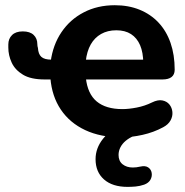

<svg xmlns="http://www.w3.org/2000/svg" viewBox="-20 -521 715 743"><path d="M450.8 10.5Q369.5 10.5 309.8 -17.5Q250 -45.5 215.4 -96.9Q180.8 -148.2 175 -219L185.8 -213.5H153.2Q99.2 -213.5 68.8 -232Q38.2 -250.5 25.2 -278.8Q12.2 -307 12.2 -337Q12.2 -339.8 12.2 -342.9Q12.2 -346 12.2 -348.8Q12.2 -371 26.5 -385.2Q40.8 -399.5 68.2 -399.5Q95.8 -399.5 110.1 -385.9Q124.5 -372.2 124.5 -350Q124.5 -346 125.1 -342.4Q125.8 -338.8 126.8 -335.5Q128.2 -311.5 140.1 -300.9Q152 -290.2 178.8 -290.2H187.8L176 -281.5Q184.5 -347.2 217.9 -396.5Q251.2 -445.8 304.2 -473.2Q357.2 -500.8 424.2 -500.8Q477.5 -500.8 520.2 -483.4Q563 -466 593.5 -433.5Q624 -401 640 -354.9Q656 -308.8 656 -251.2Q656 -232.5 644 -223Q632 -213.5 608.8 -213.5H305.5L312.2 -219.8Q318.8 -158 354.2 -128.4Q389.8 -98.8 453.8 -98.8Q478.2 -98.8 509.2 -104.8Q540.2 -110.8 568 -124.5Q591 -135.8 608.2 -132.4Q625.5 -129 635.5 -116.8Q645.5 -104.5 647.1 -87.9Q648.8 -71.2 640 -55.1Q631.2 -39 611.2 -28.5Q574.8 -8.8 531.5 0.9Q488.2 10.5 450.8 10.5ZM534.5 -276.2Q534.2 -318.2 522.1 -346.2Q510 -374.2 487.1 -389Q464.2 -403.8 430 -403.8Q396.5 -403.8 371.2 -389.5Q346 -375.2 331.1 -348.9Q316.2 -322.5 311.8 -284.2L305.2 -290.2H551.2ZM473.8 202.2Q415.2 202.2 382.5 173.4Q349.8 144.5 349.8 95.2Q349.8 52 378.8 15.9Q407.8 -20.2 454.8 -38.5L496 6Q479.5 13 466.2 24.1Q453 35.2 445.9 49.2Q438.8 63.2 438.8 78.8Q438.8 102.2 454.5 114.8Q470.2 127.2 493.8 127.2Q500.5 127.2 507.6 126.4Q514.8 125.5 522.2 123.8Q542.5 119.2 553.6 126.9Q564.8 134.5 567 148.2Q569.2 162 562.1 174.6Q555 187.2 538 193.5Q521.5 199.2 504.6 200.8Q487.8 202.2 473.8 202.2Z"/></svg>

Font: Nunito ExtraLight
Style: Regular
Weight: 200
Designer: Vernon Adams
Foundry: Vernon Adams
Version: Version 3.602;April 4, 2023;FontCreator 14.0.0.2856 64-bit